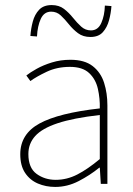

<svg xmlns="http://www.w3.org/2000/svg" viewBox="-20 -726 526 758"><path d="M198 12Q161 12 129.5 -1.5Q98 -15 79 -43.5Q60 -72 60 -117Q60 -197 136 -238.5Q212 -280 374 -298Q375 -337 366.5 -375Q358 -413 332 -437.5Q306 -462 256 -462Q205 -462 164 -442.5Q123 -423 100 -406L84 -428Q99 -440 125 -454.5Q151 -469 185 -479.5Q219 -490 258 -490Q314 -490 346 -465Q378 -440 391 -399Q404 -358 404 -310V0H378L374 -64H372Q335 -34 290.5 -11Q246 12 198 12ZM200 -16Q244 -16 285 -37Q326 -58 374 -98V-272Q269 -260 207.5 -239.5Q146 -219 119 -189Q92 -159 92 -118Q92 -63 124.5 -39.5Q157 -16 200 -16ZM337 -580Q308 -580 288 -595Q268 -610 252 -630Q236 -650 220 -665Q204 -680 182 -680Q154 -680 141 -651.5Q128 -623 126 -582L100 -584Q102 -613 109.5 -641Q117 -669 134.5 -687.5Q152 -706 184 -706Q213 -706 232.5 -691Q252 -676 268 -656Q284 -636 300.5 -621Q317 -606 339 -606Q367 -606 380 -635.5Q393 -665 394 -704L420 -702Q418 -674 410.5 -646Q403 -618 386 -599Q369 -580 337 -580Z"/></svg>

Font: SourceSans3VF
Style: Regular
Weight: 200
Designer: Paul D. Hunt
Foundry: Adobe
Version: Version 3.052;hotconv 1.1.0;makeotfexe 2.6.0